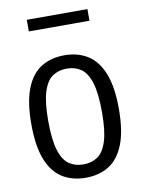

<svg xmlns="http://www.w3.org/2000/svg" viewBox="-84 -797 645 865"><g transform="rotate(-10 238.0 -364.5)"><path d="M238 9.5Q176.9 9.5 131.8 -18.6Q86.8 -46.7 62.3 -108.2Q37.8 -169.8 37.8 -270.3Q37.8 -371.4 62.1 -433.1Q86.4 -494.8 131.3 -522.8Q176.1 -550.8 238 -550.8Q299.2 -550.8 344.3 -522.5Q389.3 -494.3 413.8 -432.6Q438.3 -371 438.3 -270.8Q438.3 -170.1 414 -108.4Q389.7 -46.7 344.8 -18.6Q300 9.5 238 9.5ZM238 -51.6Q275.8 -51.6 303.4 -70.3Q330.9 -89 345.8 -136.3Q360.8 -183.5 360.8 -268.8Q360.8 -356 345.8 -404Q330.7 -451.9 303.2 -470.8Q275.6 -489.8 238 -489.8Q200.5 -489.8 172.9 -471.1Q145.3 -452.4 130.3 -405.1Q115.3 -357.8 115.3 -272.3Q115.3 -185.3 130.3 -137.3Q145.2 -89.4 172.7 -70.5Q200.3 -51.6 238 -51.6ZM99.4 -684.4V-737.6H376.7V-684.4Z"/></g></svg>

Font: Encode Sans Condensed Thin
Style: Regular
Weight: 100
Width: 3
Designer: Multiple Designers
Foundry: Impallari Type
Version: Version 3.002